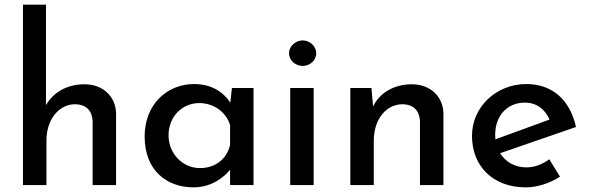

<svg xmlns="http://www.w3.org/2000/svg" viewBox="-20 -797 2535 827"><path d="M79 0H180V-191C180 -282 233 -348 304 -348C355 -347 377 -317 379 -274V0H480V-309C478 -383 422 -434 344 -434C266 -434 208 -397 178 -344V-777H79Z M814 10C894 10 948 -37 971 -66V0H1072V-418H979L972 -355C943 -399 893 -435 816 -435C701 -435 603 -349 603 -209C603 -65 696 10 814 10ZM841 -73C768 -73 706 -134 706 -214C706 -296 766 -353 838 -353C902 -353 955 -313 971 -258V-172C956 -111 907 -73 841 -73Z M1225 -568C1225 -535 1254 -513 1284 -513C1313 -513 1342 -535 1342 -568C1342 -599 1313 -623 1284 -623C1254 -623 1225 -599 1225 -568ZM1230 -418V0H1331V-418Z M1580 -418H1489V0H1590V-191C1590 -283 1643 -348 1714 -348C1765 -347 1787 -317 1789 -274V0H1890V-309C1888 -383 1832 -434 1754 -434C1676 -434 1614 -396 1587 -338Z M2245 10C2294 10 2349 -8 2392 -36L2346 -111C2316 -89 2283 -76 2247 -76C2198 -76 2158 -99 2134 -137L2461 -250C2435 -367 2359 -435 2247 -435C2117 -435 2013 -336 2013 -212C2013 -83 2101 10 2245 10ZM2113 -218C2113 -298 2165 -355 2240 -355C2297 -355 2330 -321 2347 -282L2114 -197C2113 -203 2113 -211 2113 -218Z"/></svg>

Font: Reem Kufi
Style: Regular
Weight: 400
Designer: Khaled Hosny
Version: Version 0.007